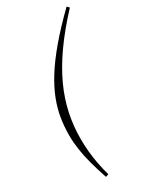

<svg xmlns="http://www.w3.org/2000/svg" viewBox="-215 -780 799 974"><g transform="rotate(-30 185.0 -293.0)"><path d="M370 -704.5Q290 -618.5 235.2 -540.8Q180.5 -463 147.2 -390Q114 -317 99 -245.5Q84 -174 84 -100Q84 -62 87.5 -25Q91 12 98 49Q105 86 116 125.5L99 131Q80.5 76 67.8 28.8Q55 -18.5 48.8 -61.2Q42.5 -104 42.5 -144Q42.5 -194 50.2 -243Q58 -292 77.8 -343.5Q97.5 -395 133 -452Q168.5 -509 223.8 -574.5Q279 -640 358 -717Z"/></g></svg>

Font: Newsreader 36pt Light
Style: Italic
Weight: 300
Italic angle: -17°
Designer: Hugues Gentile
Foundry: Production Type
Version: Version 1.003